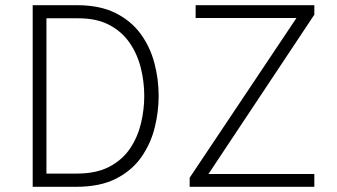

<svg xmlns="http://www.w3.org/2000/svg" viewBox="-20 -720 1299 740"><path d="M106 0V-700H276.5Q364.5 -700 424.8 -670Q485 -640 521.8 -589.8Q558.5 -539.5 575 -477.2Q591.5 -415 591.5 -350Q591.5 -289.5 576.2 -228Q561 -166.5 525 -114.8Q489 -63 427.5 -31.5Q366 0 272.5 0ZM159 -51H276Q352 -51 402.2 -77.8Q452.5 -104.5 481.8 -148.5Q511 -192.5 523.5 -245.2Q536 -298 536 -350Q536 -405.5 522.5 -459Q509 -512.5 479.2 -555.5Q449.5 -598.5 401 -624Q352.5 -649.5 282.5 -649.5H159ZM711 0V-35L1122.5 -650.5H734V-700H1191.5V-663.5L783.5 -49.5H1191.5V0Z"/></svg>

Font: Overpass ExtraLight
Style: Regular
Weight: 250
Designer: Delve Withrington, Dave Bailey, Thomas Jockin
Foundry: Delve Fonts LLC
Version: Version 4.000